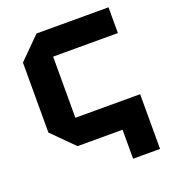

<svg xmlns="http://www.w3.org/2000/svg" viewBox="-130 -656 798 897"><g transform="rotate(-20 269.0 -208.0)"><path d="M154 0 48 -106V-454L154 -560H512V-432H190V-128H512V144H378V0Z"/></g></svg>

Font: Tektur SemiBold
Style: Regular
Weight: 600
Designer: Adam Jagosz
Foundry: Adam Jagosz
Version: Version 1.005;gftools[0.9.30]